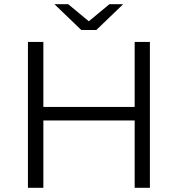

<svg xmlns="http://www.w3.org/2000/svg" viewBox="-20 -901 853 921"><path d="M442 -757 571 -881H505L406 -799L307 -881H241L370 -757ZM626 -700V-388H188V-700H114V0H188V-323H626V0H699V-700Z"/></svg>

Font: Montserrat Lite
Style: Regular
Weight: 400
Designer: Julieta Ulanovsky
Foundry: Julieta Ulanovsky
Version: Version 7.200;PS 007.200;hotconv 1.0.88;makeotf.lib2.5.64775